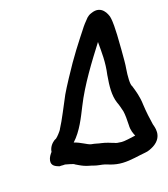

<svg xmlns="http://www.w3.org/2000/svg" viewBox="-140 -805 846 967"><g transform="rotate(-20 283.0 -322.0)"><path d="M11 -75C5 -47 28 -38 46 -31H55C60 -30 69 -30 75 -30C75 -30 124 -17 121 -14C135 -6 147 2 163 9C181 17 195 19 207 24C228 32 252 34 262 38H263C278 43 295 52 319 57C362 67 408 60 447 55L475 52C492 51 508 44 522 37C587 2 562 -58 560 -69C555 -100 550 -139 548 -180C547 -221 537 -255 528 -285C520 -295 523 -339 530 -381C536 -408 545 -553 545 -553C546 -581 549 -623 543 -652C540 -662 523 -724 460 -701C449 -698 441 -692 435 -687C419 -671 404 -655 390 -636L364 -603C338 -570 312 -535 286 -498C269 -474 214 -391 197 -361C168 -308 138 -246 111 -205V-204C104 -194 87 -175 77 -168L66 -163L65 -161H64C46 -149 35 -130 33 -113C24 -103 14 -90 11 -75ZM154 -119C202 -163 231 -225 257 -276C306 -374 381 -473 442 -553C442 -498 444 -445 429 -379V-378C420 -327 414 -276 428 -234C434 -219 439 -198 443 -181C446 -164 446 -132 445 -108C443 -78 451 -61 457 -46C436 -43 393 -37 382 -39L362 -42H361C360 -42 356 -43 348 -46L347 -47C331 -52 311 -63 282 -69C269 -71 257 -77 233 -81C216 -85 188 -108 154 -119Z"/></g></svg>

Font: Stray Cat
Style: ExBlkObl
Weight: 1000
Version: Version 1.0